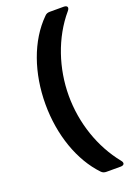

<svg xmlns="http://www.w3.org/2000/svg" viewBox="-203 -986 883 1269"><g transform="rotate(-20 238.5 -352.0)"><path d="M314 209H413C439 209 446 193 429 173C315 32 251 -156 251 -348C251 -538 315 -734 437 -877C454 -897 447 -913 421 -913H323C308 -913 297 -909 287 -898C157 -770 87 -565 87 -348C87 -131 157 68 277 194C287 205 299 209 314 209Z"/></g></svg>

Font: Arvore Sans
Style: Bold
Weight: 700
Designer: Jonny Pinhorn (Latin) Dan Schunck (customization for Arvore)
Version: Version 1.000;Glyphs 3.3 (3305)